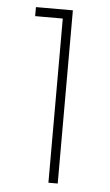

<svg xmlns="http://www.w3.org/2000/svg" viewBox="-49 -686 411 720"><g transform="rotate(5 156.0 -326.0)"><path d="M57 -652H196V0H161V-618H57Z"/></g></svg>

Font: Josefin Sans ExtraLight
Style: Regular
Weight: 250
Designer: Santiago Orozco
Foundry: Typemade
Version: Version 2.000